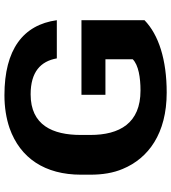

<svg xmlns="http://www.w3.org/2000/svg" viewBox="27 -788 771 865"><g transform="rotate(-90 412.5 -355.5)"><path d="M437 -108C290 -108 237 -202 237 -334V-377C237 -504 281 -603 420 -603C521 -603 569 -558 582 -485H754C733 -637 622 -721 416 -721C362 -721 312 -713 268 -698C132 -650 58 -538 58 -376V-334C58 -279 66 -230 84 -188C132 -72 244 10 428 10C576 10 688 -26 754 -90V-374H418V-266H578V-143C552 -117 495 -108 437 -108Z"/></g></svg>

Font: Asimov
Style: XWid
Weight: 500
Designer: Google
Version: Version 2.000980; 2014